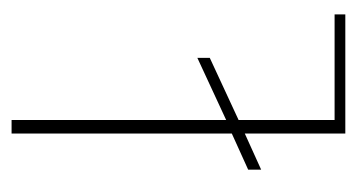

<svg xmlns="http://www.w3.org/2000/svg" viewBox="-166 -466 631 340"><g transform="rotate(-90 150.0 -295.5)"><path d="M84 0V-178L20 -149V-172L84 -201V-591H108V-211L218 -262V-240L108 -189V-19H295V0Z"/></g></svg>

Font: Alumni Sans Thin Thin
Style: Regular
Weight: 250
Version: Version 1.018